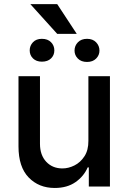

<svg xmlns="http://www.w3.org/2000/svg" viewBox="-20 -922 634 949"><path d="M416.9 -226.2V-545.5H523.4V0H419V-94.5H413.4Q394.5 -50.8 353.2 -21.8Q311.8 7.1 250.4 7.1Q171.9 7.1 121.6 -44.9Q71.4 -96.9 71.4 -198.5V-545.5H177.6V-211.3Q177.6 -155.5 208.5 -122.5Q239.3 -89.5 288.7 -89.5Q318.5 -89.5 348.2 -104.4Q377.8 -119.3 397.5 -149.7Q417.3 -180 416.9 -226.2ZM262.8 -901.6 359.4 -754.6H262.8L130 -901.6ZM348.4 -671.9Q348.4 -696 365.1 -713.1Q381.7 -730.1 410.2 -730.1Q438.6 -730.1 455.1 -712.9Q471.6 -695.7 471.6 -671.9Q471.6 -649.1 455.1 -632.5Q438.6 -615.8 410.2 -615.8Q381.4 -615.8 364.9 -632.5Q348.4 -649.1 348.4 -671.9ZM126.8 -672.9Q126.8 -696 142.8 -713.1Q158.7 -730.1 187.1 -730.1Q215.9 -730.1 232.2 -713.4Q248.6 -696.7 248.6 -672.9Q248.6 -649.1 232.2 -633.2Q215.9 -617.2 187.1 -617.2Q159.4 -617.2 143.1 -633.2Q126.8 -649.1 126.8 -672.9Z"/></svg>

Font: Inter UI Medium
Style: Regular
Weight: 500
Designer: Rasmus Andersson
Foundry: rsms
Version: 3.2;8d6f07862